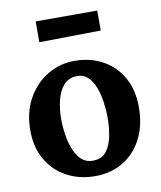

<svg xmlns="http://www.w3.org/2000/svg" viewBox="-83 -790 732 872"><g transform="rotate(-10 283.0 -353.5)"><path d="M286 16Q214 16 156 -15Q98 -46 64.5 -103.5Q31 -161 31 -239Q31 -322 65.5 -384.5Q100 -447 157.5 -481.5Q215 -516 283 -516Q355 -516 412 -485Q469 -454 502 -396.5Q535 -339 535 -259Q535 -175 503 -113Q471 -51 415 -17.5Q359 16 286 16ZM290 -55Q330 -56 350.5 -83Q371 -110 379 -151Q387 -192 387 -234Q387 -271 381.5 -309Q376 -347 364 -378Q352 -409 331.5 -428Q311 -447 281 -446Q242 -445 219.5 -418Q197 -391 187.5 -350.5Q178 -310 178 -266Q178 -215 189 -166Q200 -117 224.5 -85.5Q249 -54 290 -55ZM141 -627V-723H425V-631Z"/></g></svg>

Font: Lora
Style: Weight 700
Weight: 700
Designer: Olga Karpushina, Alexei Vanyashin (Cyrillic)
Foundry: Cyreal
Version: Version 3.001